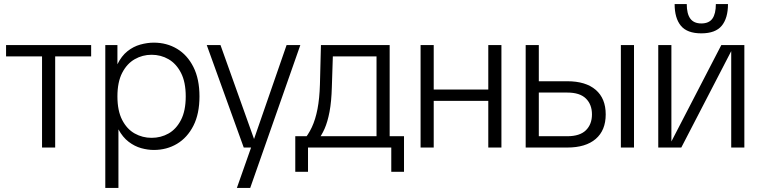

<svg xmlns="http://www.w3.org/2000/svg" viewBox="-20 -730 3763 950"><path d="M188 0V-477H253V0ZM10 -451V-507H431V-451Z M501 200V-507H561V-412Q581 -453 610.5 -476.5Q640 -500 674.5 -509.5Q709 -519 741 -519Q805 -519 856 -488.5Q907 -458 937 -398.5Q967 -339 967 -253Q967 -167 937 -108Q907 -49 856 -18.5Q805 12 741 12Q711 12 678.5 3Q646 -6 616.5 -28.5Q587 -51 566 -90V200ZM730 -48Q776 -48 814 -69.5Q852 -91 875.5 -136.5Q899 -182 899 -253Q899 -324 875.5 -369.5Q852 -415 814 -437Q776 -459 730 -459Q685 -459 646.5 -437Q608 -415 584.5 -369.5Q561 -324 561 -253Q561 -182 584.5 -136.5Q608 -91 646.5 -69.5Q685 -48 730 -48Z M1152 200 1228 -16 1231 -25 1398 -507H1466L1218 200ZM1186 0 1003 -507H1071L1241 -31H1258L1260 0Z M1479 -33Q1505 -62 1523 -100.5Q1541 -139 1551 -191Q1561 -243 1563 -312L1568 -507H1908V-33H1843V-451H1596L1628 -486L1622 -300Q1620 -227 1610.5 -177Q1601 -127 1586 -93Q1571 -59 1550 -33ZM1504 120H1441V-56H1530V0H1504ZM1489 0V-56H1918V0ZM1916 120V0H1890V-56H1979V120Z M2396 0V-507H2461V0ZM2061 0V-507H2126V0ZM2097 -231V-287H2423V-231Z M2581 0V-507H2646V-328H2787Q2878 -328 2927.5 -285.5Q2977 -243 2977 -164Q2977 -85 2927.5 -42.5Q2878 0 2787 0ZM2646 -56H2787Q2849 -56 2879 -85.5Q2909 -115 2909 -164Q2909 -213 2879 -242.5Q2849 -272 2787 -272H2646ZM3052 0V-507H3117V0Z M3237 0V-507H3302V-30L3549 -507H3663V0H3598V-477L3351 0ZM3450 -565Q3380 -565 3349 -602.5Q3318 -640 3318 -710H3378Q3378 -662 3395.5 -638Q3413 -614 3450 -614Q3488 -614 3505 -638Q3522 -662 3522 -710H3582Q3582 -640 3551 -602.5Q3520 -565 3450 -565Z"/></svg>

Font: TikTok Sans Light
Style: Regular
Weight: 300
Version: Version 4.000